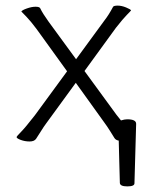

<svg xmlns="http://www.w3.org/2000/svg" viewBox="-20 -498 539 684"><path d="M411 -69Q424 -73 433 -73Q465 -73 465 -57V-56L459 155Q459 166 433.5 166Q408 166 407 154Q406 130 405 80.5Q404 31 403 3Q392 1 387.5 -6.5Q383 -14 372 -31.5Q361 -49 352 -61L250 -203L145 -59Q136 -47 125.5 -30Q115 -13 108.5 -3.5Q102 6 85.5 6Q69 6 54 0.5Q39 -5 39 -10Q41 -14 51 -24Q70 -43 104 -87L219 -244L110 -395Q89 -423 74.5 -438Q60 -453 56 -457Q59 -462 76 -468Q93 -474 106.5 -474Q120 -474 123 -469Q132 -450 153 -421L251 -287L352 -425Q367 -444 383 -474Q386 -478 399.5 -478Q413 -478 429 -471.5Q445 -465 447 -461Q444 -457 431.5 -444.5Q419 -432 393 -399L281 -245L395 -89Q400 -82 411 -69Z"/></svg>

Font: LXGW WenKai Light
Style: Regular
Weight: 300
Designer: LXGW / Fontworks Inc.
Foundry: LXGW / Fontworks Inc.
Version: Version 1.501; October 10, 2024